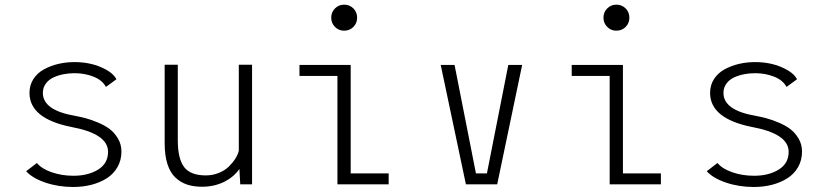

<svg xmlns="http://www.w3.org/2000/svg" viewBox="-20 -772 3460 804"><path d="M286.5 11Q224 11 169.8 -7.5Q115.5 -26 89.5 -55L134.5 -89.5Q154.5 -65 196.8 -50.5Q239 -36 287.5 -36Q349 -36 390.8 -61.8Q432.5 -87.5 432.5 -136.5Q432.5 -212 278 -240.5Q103.5 -275.5 103.5 -383Q103.5 -416 120.2 -441.5Q137 -467 164.8 -482Q192.5 -497 224.8 -504.5Q257 -512 291.5 -512Q354.5 -512 404 -490.2Q453.5 -468.5 467.5 -440L423.5 -408Q409 -436 372 -450.8Q335 -465.5 292 -465.5Q268.5 -465.5 246.2 -461.2Q224 -457 204 -447.8Q184 -438.5 171.8 -421.8Q159.5 -405 159.5 -383Q159.5 -310 294 -287Q317.5 -282.5 338.5 -277Q359.5 -271.5 388.8 -259.5Q418 -247.5 438.5 -232.2Q459 -217 473.8 -192.2Q488.5 -167.5 488.5 -137.5Q488.5 -101 471.8 -72Q455 -43 426.8 -25.2Q398.5 -7.5 362.8 1.8Q327 11 286.5 11Z M826 10Q791 10 763.8 1Q736.5 -8 714.8 -28.2Q693 -48.5 681.2 -84.8Q669.5 -121 669.5 -172.5V-501H724.5V-184.5Q724.5 -107 751.2 -72.2Q778 -37.5 841.5 -37.5Q871 -37.5 896.5 -48Q922 -58.5 938.8 -75Q955.5 -91.5 966 -108.5Q976.5 -125.5 980 -141V-501H1035.5V0H986L982.5 -64.5Q958 -29.5 917 -9.8Q876 10 826 10Z M1421 -643.5Q1398.5 -643.5 1382.8 -659.2Q1367 -675 1367 -698Q1367 -721 1382.8 -736.8Q1398.5 -752.5 1421 -752.5Q1444 -752.5 1459.8 -736.8Q1475.5 -721 1475.5 -698Q1475.5 -675 1459.8 -659.2Q1444 -643.5 1421 -643.5ZM1448.5 -46H1607.5V0H1393V-454H1234V-500H1448.5Z M2108.5 -500H2166.5L2062 0H1931L1825.5 -500H1883.5L1973 -46H2019Z M2561 -643.5Q2538.5 -643.5 2522.8 -659.2Q2507 -675 2507 -698Q2507 -721 2522.8 -736.8Q2538.5 -752.5 2561 -752.5Q2584 -752.5 2599.8 -736.8Q2615.5 -721 2615.5 -698Q2615.5 -675 2599.8 -659.2Q2584 -643.5 2561 -643.5ZM2588.5 -46H2747.5V0H2533V-454H2374V-500H2588.5Z M3136.5 11Q3074 11 3019.8 -7.5Q2965.5 -26 2939.5 -55L2984.5 -89.5Q3004.5 -65 3046.8 -50.5Q3089 -36 3137.5 -36Q3199 -36 3240.8 -61.8Q3282.5 -87.5 3282.5 -136.5Q3282.5 -212 3128 -240.5Q2953.5 -275.5 2953.5 -383Q2953.5 -416 2970.2 -441.5Q2987 -467 3014.8 -482Q3042.5 -497 3074.8 -504.5Q3107 -512 3141.5 -512Q3204.5 -512 3254 -490.2Q3303.5 -468.5 3317.5 -440L3273.5 -408Q3259 -436 3222 -450.8Q3185 -465.5 3142 -465.5Q3118.5 -465.5 3096.2 -461.2Q3074 -457 3054 -447.8Q3034 -438.5 3021.8 -421.8Q3009.5 -405 3009.5 -383Q3009.5 -310 3144 -287Q3167.5 -282.5 3188.5 -277Q3209.5 -271.5 3238.8 -259.5Q3268 -247.5 3288.5 -232.2Q3309 -217 3323.8 -192.2Q3338.5 -167.5 3338.5 -137.5Q3338.5 -101 3321.8 -72Q3305 -43 3276.8 -25.2Q3248.5 -7.5 3212.8 1.8Q3177 11 3136.5 11Z"/></svg>

Font: League Mono Narrow UltraLight
Style: Regular
Weight: 200
Width: 3
Designer: Tyler Finck
Foundry: The League of Moveable Type / Tyler Finck
Version: Version 2.210